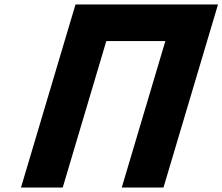

<svg xmlns="http://www.w3.org/2000/svg" viewBox="-20 -845 1002 865"><path d="M459 -660H725L528.5 0H716.5L962.2 -825H774.2H508.2H320.2L74.5 0H262.5Z"/></svg>

Font: Hussar
Style: BdOblThree
Weight: 700
Foundry: Cannot Into Space Fonts
Version: Version 2.00